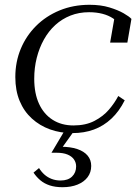

<svg xmlns="http://www.w3.org/2000/svg" viewBox="-20 -546 582 802"><path d="M287 -22Q338 -22 374.5 -41Q411 -60 435 -88Q459 -116 474 -145L501 -127Q478 -81 445.5 -50.5Q413 -20 372.5 -5Q332 10 282 10Q232 10 189 -5.5Q146 -21 113 -51Q80 -81 62 -124.5Q44 -168 44 -224Q44 -287 66.5 -341.5Q89 -396 130.5 -437.5Q172 -479 229 -502.5Q286 -526 354 -526Q401 -526 437 -515Q473 -504 496.5 -490.5Q520 -477 529 -467L512 -368H440L459 -477Q470 -474 475.5 -470Q481 -466 483.5 -460.5Q486 -455 485.5 -449Q485 -443 482 -437Q472 -456 452.5 -469Q433 -482 407.5 -488.5Q382 -495 352 -495Q310 -495 274.5 -481Q239 -467 211 -441.5Q183 -416 163.5 -381Q144 -346 133.5 -304.5Q123 -263 123 -217Q123 -156 143 -112.5Q163 -69 200 -45.5Q237 -22 287 -22ZM241 236Q211 236 188 228.5Q165 221 148.5 207Q132 193 120 175L143 156Q153 172 166 183.5Q179 195 196 201.5Q213 208 233 208Q264 208 281 191.5Q298 175 298 149Q298 133 289 120Q280 107 262 99.5Q244 92 216 92H195L252 -4H293L235 77V67Q274 67 302.5 76.5Q331 86 346 104Q361 122 361 147Q361 174 346 194Q331 214 304 225Q277 236 241 236Z"/></svg>

Font: Roboto Serif 120pt Expanded Light
Style: Italic
Weight: 300
Width: 7
Italic angle: -10°
Designer: Greg Gazdowicz
Foundry: Commercial Type
Version: Version 1.008